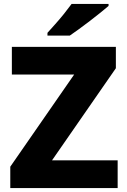

<svg xmlns="http://www.w3.org/2000/svg" viewBox="-20 -951 643 971"><path d="M575 0H32V-108L355 -574H40V-714H566V-606L243 -140H575ZM529 -921Q513 -907 488 -887Q463 -867 434.5 -845Q406 -823 379 -803.5Q352 -784 333 -771H220V-785Q236 -803 259 -828.5Q282 -854 304 -881.5Q326 -909 342 -931H529Z"/></svg>

Font: Noto Sans Khmer UI ExtraBold
Style: Regular
Weight: 800
Designer: Danh Hong and the Monotype Design Team
Foundry: Monotype Imaging Inc.
Version: Version 2.002; ttfautohint (v1.8.4.7-5d5b)